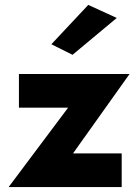

<svg xmlns="http://www.w3.org/2000/svg" viewBox="-20 -761 562 781"><path d="M257 -323 15 0H475V-137H277L507 -460H57V-323ZM455 -688 339 -741 189 -581 275 -538Z"/></svg>

Font: Jost
Style: Bold
Weight: 700
Version: Version 3.710